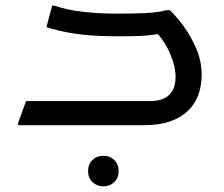

<svg xmlns="http://www.w3.org/2000/svg" viewBox="-20 -442 792 678"><path d="M44 -8 72 -85H511Q536 -85 556 -93Q576 -101 588 -120Q600 -139 600 -171Q600 -209 579 -256.5Q558 -304 518 -342L567 -327Q537 -321 516.5 -318.5Q496 -316 474 -315Q452 -314 416 -314H380Q340 -314 300 -317Q260 -320 221.5 -327Q183 -334 144 -346L164 -422H172Q219 -406 276 -400Q333 -394 384 -394H416Q455 -394 496.5 -396Q538 -398 568 -406H580Q605 -382 630.5 -346.5Q656 -311 674 -268Q692 -225 692 -177Q692 -138 680 -106Q668 -74 643 -50Q618 -26 580 -13Q542 0 490 0H44ZM291 162Q291 138 306.5 123Q322 108 345 108Q368 108 383.5 123Q399 138 399 162Q399 186 383.5 201Q368 216 345 216Q322 216 306.5 201Q291 186 291 162Z"/></svg>

Font: Kufam
Style: Regular
Weight: 400
Designer: Wael Morcos, Artur Schmal
Foundry: Original Type
Version: Version 1.301; ttfautohint (v1.8.3)